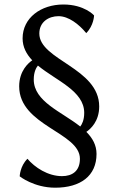

<svg xmlns="http://www.w3.org/2000/svg" viewBox="-20 -728 540 875"><path d="M69.8 75.7C69.8 75.7 134.8 127.4 231.4 127.4C346.7 127.4 419.9 73.7 419.9 -26.4C419.9 -66.9 401.4 -99.1 373.5 -127C391.6 -139.2 432.1 -174.3 432.1 -242.7C432.1 -418.5 159.2 -454.1 159.2 -575.2C159.2 -627.9 201.7 -654.3 246.6 -654.3C292.5 -654.3 339.8 -617.7 373 -577.1C407.7 -611.8 408.7 -657.7 408.7 -657.7C408.7 -657.7 365.2 -707.5 268.6 -707.5C166.5 -707.5 83 -646.5 83 -553.2C83 -513.2 100.6 -481 127 -453.1C110.4 -441.9 67.4 -405.8 67.4 -334.5C67.4 -154.8 344.2 -125 344.2 -4.4C344.2 51.8 309.1 74.7 262.7 74.7C198.2 74.7 138.7 35.2 105 -4.4C70.8 29.8 69.8 75.7 69.8 75.7ZM345.7 -151.4C261.2 -218.8 133.8 -264.6 133.8 -365.7C133.8 -401.4 146 -420.9 152.8 -429.2C235.8 -360.4 363.8 -314 363.8 -213.9C363.8 -179.7 353 -160.6 345.7 -151.4Z"/></svg>

Font: Trykker
Style: Regular
Weight: 400
Designer: Magnus Gaarde
Foundry: Magnus Gaarde
Version: Version 1.001